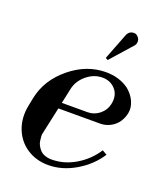

<svg xmlns="http://www.w3.org/2000/svg" viewBox="-141 -859 837 968"><g transform="rotate(20 277.0 -375.0)"><path d="M231 12.2Q166 12.2 116.2 -20.5Q66.4 -53.2 44.4 -110.6Q22.5 -168 36.1 -235.8L44.9 -279.8Q65.9 -382.3 154.5 -455.1Q243.2 -527.8 346.2 -527.8Q418.5 -527.8 470.2 -490.2Q500.5 -464.8 513.7 -434.1Q526.9 -403.3 522.2 -375.7Q517.6 -348.1 502.4 -325Q487.3 -301.8 461.4 -287.8Q435.5 -273.9 405.8 -273.9H182.1L150.9 -129.9Q148.4 -122.6 149.4 -111.6Q150.4 -100.6 151.9 -88.4Q153.3 -76.2 159.9 -64Q166.5 -51.8 175.8 -42Q185.1 -32.2 201.2 -26.1Q217.3 -20 237.8 -20Q304.7 -20 365.7 -56.4Q426.8 -92.8 464.8 -151.9L490.2 -137.2Q446.8 -70.8 375.7 -29.3Q304.7 12.2 231 12.2ZM189 -306.2H327.1Q362.3 -306.2 390.4 -328.9Q418.5 -351.6 425.8 -386.2Q436 -434.6 409.2 -465.3Q382.3 -496.1 338.9 -496.1Q293 -496.1 254.4 -464.1Q215.8 -432.1 206.1 -386.2ZM319.8 -595.2 376 -740.2Q385.3 -758.3 402.8 -761.2Q420.4 -764.2 430.2 -753.9Q441.4 -744.6 442.9 -730.5Q444.3 -716.3 436 -705.1L332 -587.9Z"/></g></svg>

Font: Fin Serif Display
Style: Italic
Weight: 400
Italic angle: -12°
Designer: J. Blake Harris
Version: Version 1.006;FEAKit 1.0